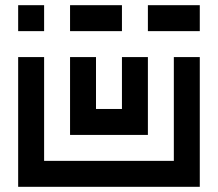

<svg xmlns="http://www.w3.org/2000/svg" viewBox="-20 -720 840 740"><path d="M50 -700V-600H150V-700ZM250 -700V-600H450V-700ZM550 -600H750V-700H550ZM150 -100V-500H50V0H750V-500H650V-100ZM550 -200V-500H450V-300H350V-500H250V-200Z"/></svg>

Font: Mourier
Style: Regular
Weight: 400
Designer: Eric Mourier
Foundry: Velvetyne Type Foundry
Version: Version 2.000;hotconv 1.0.109;makeotfexe 2.5.65596